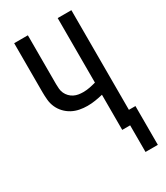

<svg xmlns="http://www.w3.org/2000/svg" viewBox="-221 -826 943 1093"><g transform="rotate(-30 250.0 -280.0)"><path d="M400 175V0H348V-231Q323 -225 297.5 -221Q272 -217 246 -217Q220 -217 194.5 -222Q169 -227 146.5 -239Q124 -251 106 -270Q88 -289 77.5 -312.5Q67 -336 64.5 -362Q62 -388 62 -414V-735H152V-414Q152 -398 153.5 -382.5Q155 -367 161.5 -353Q168 -339 179 -327.5Q190 -316 204 -309Q218 -302 233 -299.5Q248 -297 264 -297Q285 -297 306 -301Q327 -305 348 -311V-735H438V-80H481V175Z"/></g></svg>

Font: Iosevka SS04 Medium
Style: Regular
Weight: 500
Monospace: yes
Designer: Belleve Invis
Foundry: Belleve Invis
Version: Version 19.0.0; ttfautohint (v1.8.4)